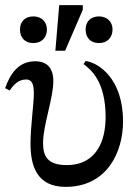

<svg xmlns="http://www.w3.org/2000/svg" viewBox="-34 -719 545 749"><path d="M68 -409C91 -409 98 -390 98 -355C98 -311 85 -226 85 -159C85 -73 109 10 222 10C383 10 446 -125 446 -245C446 -415 348 -475 300 -481L292 -469C318 -449 378 -405 378 -262C378 -172 344 -75 226 -75C151 -75 134 -110 134 -161C134 -232 174 -334 174 -403C174 -455 148 -480 103 -480C38 -480 5 -430 -14 -375L4 -366C18 -387 37 -409 68 -409ZM149 -604C149 -633 129 -655 96 -655C63 -655 44 -634 44 -604C44 -573 62 -551 96 -551C130 -551 149 -574 149 -604ZM405 -604C405 -633 385 -655 352 -655C319 -655 300 -634 300 -604C300 -573 318 -551 352 -551C386 -551 405 -574 405 -604ZM182 -521H220L289 -681V-699H197Z"/></svg>

Font: STIX Two Math
Style: Regular
Weight: 400
Designer: Ross Mills, John Hudson & Paul Hanslow, Tiro Typeworks Ltd; with portions MicroPress Inc., with additions and correction
Foundry: Tiro Typeworks Ltd
Version: Version 2.02 b142